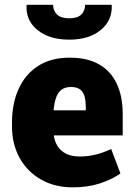

<svg xmlns="http://www.w3.org/2000/svg" viewBox="-20 -782 572 812"><path d="M288.1 10.3Q210.4 10.3 152.6 -23.2Q94.7 -56.6 62.7 -114.7Q30.8 -172.9 30.8 -246.1V-264.2Q30.8 -344.7 59.1 -406.7Q87.4 -468.8 142.1 -503.7Q196.8 -538.6 276.4 -538.1Q348.1 -538.1 397.7 -510.5Q447.3 -482.9 473.1 -429.4Q499 -376 499 -297.9V-209.5H208.5L208 -206.1Q211.9 -181.2 224.9 -161.9Q237.8 -142.6 260.7 -131.3Q283.7 -120.1 317.4 -120.1Q350.6 -120.1 382.6 -127.7Q414.6 -135.3 450.2 -151.9L489.3 -48.3Q453.6 -22.9 402.3 -6.3Q351.1 10.3 288.1 10.3ZM208.5 -315.4H342.8V-328.1Q342.8 -356.4 337.2 -375.5Q331.5 -394.5 317.9 -404.3Q304.2 -414.1 280.3 -414.1Q254.4 -414.1 239 -401.6Q223.6 -389.2 216.6 -367.4Q209.5 -345.7 206.5 -317.9ZM272.9 -614.3Q189 -614.3 138.9 -654.8Q88.9 -695.3 92.3 -758.8L93.3 -761.7H204.6Q204.6 -737.3 220.9 -720.9Q237.3 -704.6 272.9 -704.6Q307.6 -704.6 323.7 -720.5Q339.8 -736.3 339.8 -761.7H451.7L452.6 -758.8Q455.1 -695.3 405.8 -654.8Q356.4 -614.3 272.9 -614.3Z"/></svg>

Font: Roboto Slab LO Black
Style: Regular
Weight: 900
Designer: Google
Version: Version 2.000